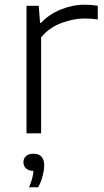

<svg xmlns="http://www.w3.org/2000/svg" viewBox="-20 -566 442 815"><path d="M92.5 0V-541.5H144.5L150 -469H154.5Q187.5 -505 237.8 -525.5Q288 -546 339 -546Q354.5 -546 367.2 -545Q380 -544 395 -541.5V-483.5Q381 -485.5 366.8 -486.5Q352.5 -487.5 337 -487.5Q294 -487.5 242 -468.8Q190 -450 154.5 -407.5V0ZM103.5 229Q112 208 116.5 191.2Q121 174.5 122 159.5Q101.5 159 90.5 149Q79.5 139 79.5 122.5Q79.5 106.5 90.5 96.5Q101.5 86.5 122 86.5Q167.5 86.5 167.5 136Q167.5 155.5 161 180.8Q154.5 206 142 229Z"/></svg>

Font: Encode Sans Expanded Expanded Light
Style: Regular
Weight: 300
Width: 7
Designer: Multiple Designers
Foundry: Impallari Type
Version: Version 3.000; ttfautohint (v1.8.3) -l 8 -r 50 -G 200 -x 14 